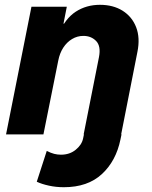

<svg xmlns="http://www.w3.org/2000/svg" viewBox="-20 -553 625 790"><path d="M242.7 217.3Q210.4 217.3 181.4 210.9Q152.3 204.6 131.3 194.8L172.4 67.9Q189.5 76.7 203.1 80.1Q216.8 83.5 231 83.5Q266.6 83.5 291.5 63.2Q316.4 43 321.8 17.1L336.4 -52.2L480 0L475.6 21Q457.5 109.4 399.2 163.3Q340.8 217.3 242.7 217.3ZM4.9 0 109.4 -525.4H254.9L241.2 -455.6H266.6L221.2 -412.6Q248 -476.6 291.7 -504.9Q335.4 -533.2 391.1 -533.2Q445.8 -533.2 484.6 -508.8Q523.4 -484.4 540.3 -440.7Q557.1 -397 545.4 -339.4L478.5 0H324.2L387.2 -317.9Q396 -363.3 375.5 -384.3Q355 -405.3 323.2 -405.3Q297.9 -405.3 276.4 -392.3Q254.9 -379.4 240.2 -356.7Q225.6 -334 219.7 -303.7L158.7 0Z"/></svg>

Font: Reddit Sans ExtraBold
Style: Italic
Weight: 800
Italic angle: -11.25°
Designer: Stephen Hutchings
Version: Version 1.013